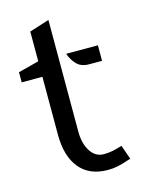

<svg xmlns="http://www.w3.org/2000/svg" viewBox="-106 -745 639 824"><g transform="rotate(-15 213.0 -333.0)"><path d="M102 -448H10V-493L102 -517V-649L190 -677V-180Q190 -128 212 -93.5Q234 -59 271 -59Q291 -59 309 -62.5Q327 -66 353 -74L375 -11Q337 2 316 6.5Q295 11 271 11Q189 11 145.5 -42Q102 -95 102 -191ZM310 -448Q275 -448 255.5 -468Q236 -488 226 -517H367V-448Z"/></g></svg>

Font: Expletus Sans
Style: Regular
Weight: 400
Designer: Jasper de Waard
Foundry: Designtown
Version: Version 7.028